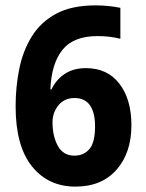

<svg xmlns="http://www.w3.org/2000/svg" viewBox="-20 -774 541 713"><path d="M38 -379Q38 -451 51.5 -518Q65 -585 98 -638.5Q131 -692 188.5 -723Q246 -754 334 -754Q382 -754 427 -745V-630Q388 -640 342 -640Q253 -640 212 -589Q171 -538 167 -442H171Q189 -479 221 -500Q253 -521 299 -521Q379 -521 423.5 -463Q468 -405 468 -309Q468 -207 413 -144Q358 -81 260 -81Q159 -81 98.5 -156.5Q38 -232 38 -379ZM256 -196Q291 -196 312 -220.5Q333 -245 333 -305Q333 -356 314 -383Q295 -410 257 -410Q219 -410 197 -383Q175 -356 175 -320Q175 -268 195 -232Q215 -196 256 -196Z"/></svg>

Font: Noto Sans Telugu UI Condensed
Style: Bold
Weight: 700
Width: 3
Designer: Jelle Bosma - Monotype Design Team
Foundry: Monotype Imaging Inc.
Version: Version 2.006